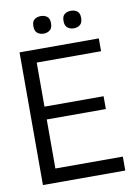

<svg xmlns="http://www.w3.org/2000/svg" viewBox="-83 -786 603 842"><g transform="rotate(-10 218.0 -365.5)"><path d="M405.8 0H39.1V-590.8H392.1V-533.7H105.5V-337.4H368.7V-280.3H105.5V-62H405.8ZM331.5 -692.9Q331.5 -671.4 320.1 -662.4Q308.6 -653.3 292.5 -653.3Q275.9 -653.3 264.4 -662.4Q252.9 -671.4 252.9 -692.9Q252.9 -714.4 264.4 -722.9Q275.9 -731.4 292.5 -731.4Q308.6 -731.4 320.1 -722.9Q331.5 -714.4 331.5 -692.9ZM197.3 -692.9Q197.3 -671.4 185.8 -662.4Q174.3 -653.3 158.2 -653.3Q141.6 -653.3 130.1 -662.4Q118.7 -671.4 118.7 -692.9Q118.7 -714.4 130.1 -722.9Q141.6 -731.4 158.2 -731.4Q174.3 -731.4 185.8 -722.9Q197.3 -714.4 197.3 -692.9Z"/></g></svg>

Font: Meera
Style: Regular
Weight: 400
Designer: Hussain KH and Suresh P for Swathanthra Malayalam Computing (SMC)
Version: 7.0.0+20160512